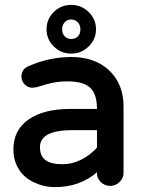

<svg xmlns="http://www.w3.org/2000/svg" viewBox="-20 -750 589 788"><path d="M171 -630Q171 -671 200.5 -700.5Q230 -730 272 -730Q314 -730 344 -700.5Q374 -671 374 -630Q374 -589 344 -559.5Q314 -530 272 -530Q230 -530 200.5 -559.5Q171 -589 171 -630ZM270 -303H378Q378 -364 350 -390Q322 -416 257 -416Q224 -416 197 -410.5Q170 -405 130 -392L115 -390Q96 -389 82 -403Q68 -417 68 -436Q68 -468 101 -480Q184 -516 272 -516Q343 -516 393 -487Q439 -460 463 -415.5Q487 -371 487 -315V-39Q487 -19 470.5 -3Q454 13 432 13Q410 13 394 -2.5Q378 -18 378 -39V-43Q308 18 204 18Q161 18 121 -1Q80 -19 57.5 -55Q35 -91 35 -137Q35 -216 97 -259.5Q159 -303 270 -303ZM237 -76Q275 -76 312 -94Q349 -112 378 -144V-216H281Q211 -216 177.5 -198.5Q144 -181 144 -146Q144 -110 166.5 -93Q189 -76 237 -76ZM272 -590Q289 -590 299.5 -600.5Q310 -611 310 -630Q310 -647 299 -658.5Q288 -670 272 -670Q256 -670 245.5 -658.5Q235 -647 235 -630Q235 -612 245.5 -601Q256 -590 272 -590Z"/></svg>

Font: 寒蝉全圆体 Bold
Style: Regular
Weight: 700
Designer: Warren2060
      Designed by Motoya company      

      [Varela Round]
      Joe Prince(Latin component); Avraham Cornf
Foundry: ChillType
Version: Version 3.200